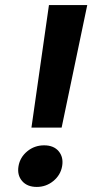

<svg xmlns="http://www.w3.org/2000/svg" viewBox="-20 -730 394 757"><path d="M173 -710H324L223 -227H104ZM225 -75Q219 -40 190.5 -16.5Q162 7 125 7Q87 7 67 -16.5Q47 -40 53 -75Q59 -110 87.5 -133.5Q116 -157 154 -157Q192 -157 211.5 -133.5Q231 -110 225 -75Z"/></svg>

Font: SVN-Poppins SemiBold
Style: Italic
Weight: 600
Italic angle: -10°
Designer: Ninad Kale (Devanagari), Jonny Pinhorn (Latin)
Foundry: Indian Type Foundry
Version: Version 3.002 2017; ttfautohint (v1.8.3)